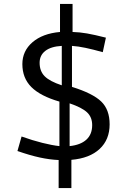

<svg xmlns="http://www.w3.org/2000/svg" viewBox="-20 -817 654 979"><path d="M344 -2V142H279V-1Q233 -3 182.5 -14Q132 -25 69 -47L90 -121Q146 -101 196 -88.5Q246 -76 283 -72V-299Q186 -327 140 -373Q94 -419 94 -490Q94 -557 145.5 -601.5Q197 -646 286 -654V-797H350V-654Q386 -653 423.5 -646.5Q461 -640 520 -625L504 -551Q454 -565 416 -573Q378 -581 347 -583V-374Q453 -341 496 -299.5Q539 -258 539 -183Q539 -105 488 -57.5Q437 -10 344 -2ZM182 -497Q182 -454 208 -428Q234 -402 295 -382V-583Q240 -580 211 -557.5Q182 -535 182 -497ZM450 -179Q450 -220 423.5 -244.5Q397 -269 335 -290V-72Q391 -78 420.5 -105Q450 -132 450 -179Z"/></svg>

Font: Intel One Mono
Style: Regular
Weight: 400
Monospace: yes
Designer: Fred Shallcrass
Foundry: Frere-Jones Type LLC
Version: Version 1.400;hotconv 1.1.0;makeotfexe 2.6.0;FJTRelease1.4